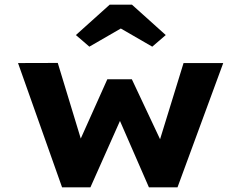

<svg xmlns="http://www.w3.org/2000/svg" viewBox="-20 -800 1018 820"><path d="M245.1 0 57 -530.7 226.7 -531.2 333.9 -178.8 312.6 -180.8 438.4 -461.5H543.1L675.4 -180.4L655.5 -179L763.9 -530.7H933.4L738.1 0H616L470.3 -334.1L515.6 -335.7L366.2 0ZM361.6 -600.7 304.1 -650.3 448.4 -780H543.6L687.9 -650.3L630.3 -600.7L481 -686.9H511Z"/></svg>

Font: Lexend Giga
Style: Regular
Weight: 400
Designer: Bonnie Shaver-Troup, Thomas Jockin
Foundry: Lexend
Version: Version 1.007